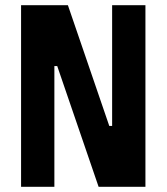

<svg xmlns="http://www.w3.org/2000/svg" viewBox="-20 -718 640 738"><path d="M200 -464H189V0H61V-698H241L400 -234H411V-698H539V0H359Z"/></svg>

Font: iA Writer Quattro V
Style: Regular
Weight: 400
Designer: Mike Abbink, Paul van der Laan, Pieter van Rosmalen, Oliver Reichenstein
Foundry: Information Architects Inc.
Version: Version 2.000